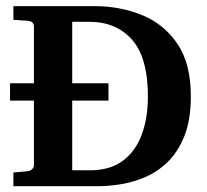

<svg xmlns="http://www.w3.org/2000/svg" viewBox="-20 -644 693 644"><path d="M620.1 -321.8Q620.1 -240.7 597.9 -186.3Q575.7 -131.8 540 -98.4Q504.4 -64.9 462.6 -48.1Q420.9 -31.2 381.1 -25.4Q341.3 -19.5 311.5 -19.5H24.9V-65.4L73.7 -69.8Q81.1 -70.8 87.4 -76.2Q93.8 -81.5 93.8 -89.8V-306.6H13.7V-364.7H93.8V-554.2Q93.8 -572.3 73.7 -574.2L24.9 -577.6V-623.5H295.4Q383.8 -623.5 457.5 -593Q531.2 -562.5 575.7 -496.1Q620.1 -429.7 620.1 -321.8ZM476.1 -320.3Q476.1 -450.2 423.1 -510.5Q370.1 -570.8 279.8 -570.8H222.2V-364.7H343.8V-306.6H222.2V-72.8H281.7Q348.6 -72.8 391.6 -104.5Q434.6 -136.2 455.3 -192.1Q476.1 -248 476.1 -320.3Z"/></svg>

Font: Annapurna SIL
Style: Bold
Weight: 700
Designer: Peter Martin, Annie Olsen
Foundry: SIL International
Version: Version 2.000